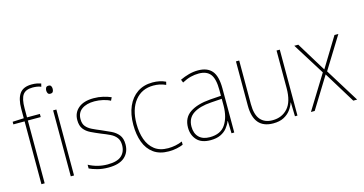

<svg xmlns="http://www.w3.org/2000/svg" viewBox="-80 -1120 2814 1485"><g transform="rotate(-15 1327.5 -377.5)"><path d="M230 -503H127V0H101V-503H11V-524L101 -528V-604Q101 -683 130 -724Q159 -765 228 -765Q250 -765 268 -761.5Q286 -758 301 -753L295 -728Q280 -735 262 -737.5Q244 -740 228 -740Q172 -740 149.5 -708Q127 -676 127 -601V-528H230Z M350 -722Q366 -722 371 -712Q376 -702 376 -690Q376 -677 370.5 -667.5Q365 -658 349 -658Q335 -658 329.5 -667.5Q324 -677 324 -690Q324 -702 329.5 -712Q335 -722 350 -722ZM362 -528V0H336V-528Z M809 -130Q809 -66 766 -28Q723 10 636 10Q588 10 548.5 -0.5Q509 -11 485 -23V-53Q518 -35 556.5 -25Q595 -15 636 -15Q713 -15 747.5 -46Q782 -77 782 -131Q782 -168 764.5 -191Q747 -214 716 -229Q685 -244 646 -259Q605 -276 571 -292.5Q537 -309 517 -335.5Q497 -362 497 -407Q497 -466 540 -502Q583 -538 662 -538Q702 -538 737.5 -529.5Q773 -521 800 -509L788 -484Q765 -497 730.5 -505Q696 -513 662 -513Q598 -513 560.5 -486Q523 -459 523 -407Q523 -370 540.5 -349Q558 -328 587.5 -313.5Q617 -299 654 -284Q694 -267 729.5 -250Q765 -233 787 -205.5Q809 -178 809 -130Z M1120 10Q1046 10 998.5 -24.5Q951 -59 928.5 -119.5Q906 -180 906 -259Q906 -344 933.5 -406.5Q961 -469 1012 -503.5Q1063 -538 1134 -538Q1192 -538 1238 -516L1232 -492Q1208 -503 1183.5 -508Q1159 -513 1134 -513Q1041 -513 986.5 -445Q932 -377 932 -260Q932 -190 951.5 -135Q971 -80 1012.5 -47.5Q1054 -15 1121 -15Q1151 -15 1180.5 -21Q1210 -27 1235 -38V-12Q1214 -3 1184 3.5Q1154 10 1120 10Z M1497 -537Q1572 -537 1608.5 -494Q1645 -451 1645 -353V0H1623L1620 -99H1618Q1607 -71 1587 -46Q1567 -21 1534.5 -5.5Q1502 10 1454 10Q1381 10 1345 -29.5Q1309 -69 1309 -129Q1309 -208 1368 -247.5Q1427 -287 1531 -295L1619 -301V-347Q1619 -437 1589.5 -474.5Q1560 -512 1497 -512Q1465 -512 1432.5 -504Q1400 -496 1363 -476L1353 -501Q1387 -517 1423.5 -527Q1460 -537 1497 -537ZM1532 -271Q1440 -265 1388.5 -231Q1337 -197 1337 -129Q1337 -75 1367.5 -44.5Q1398 -14 1454 -14Q1541 -14 1579.5 -71.5Q1618 -129 1619 -220V-277Z M2151 -528V0H2131L2128 -111H2126Q2116 -81 2095.5 -53.5Q2075 -26 2041 -8Q2007 10 1956 10Q1800 10 1800 -174V-528H1826V-179Q1826 -94 1860 -54.5Q1894 -15 1957 -15Q2032 -15 2078.5 -66.5Q2125 -118 2125 -227V-528Z M2427 -272 2267 -528H2299L2444 -291L2589 -528H2620L2461 -271L2629 0H2598L2444 -251L2289 0H2259Z"/></g></svg>

Font: Noto Sans Telugu SemiCondensed Thin
Style: Regular
Weight: 100
Width: 4
Designer: Jelle Bosma - Monotype Design Team
Foundry: Monotype Imaging Inc.
Version: Version 2.005; ttfautohint (v1.8.4.7-5d5b)